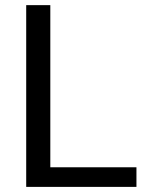

<svg xmlns="http://www.w3.org/2000/svg" viewBox="-20 -731 579 751"><path d="M513.7 -76.7V0H158.2V-76.7ZM176.8 -710.9V0H82.5V-710.9Z"/></svg>

Font: Vazirmatn
Style: Regular
Weight: 400
Designer: Saber Rastikerdar
Foundry: Saber Rastikerdar
Version: Version 33.003;September 2, 2022;FontCreator 14.0.0.2862 64-